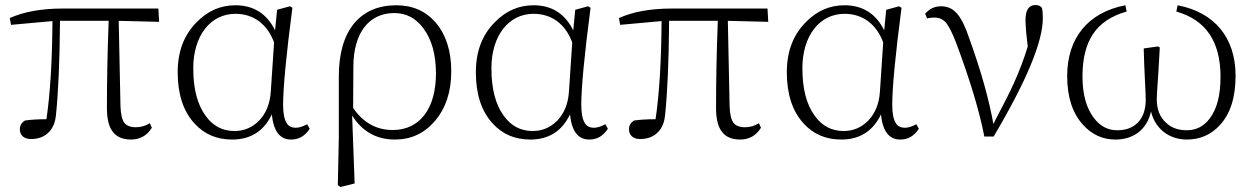

<svg xmlns="http://www.w3.org/2000/svg" viewBox="-20 -542 4994 765"><path d="M502 14C538 14 566 -2 585 -33L577 -51C559 -40 540 -35 521 -35C500 -35 485 -41 476 -52C466 -65 461 -88 460 -120L453 -459L614 -455L611 -508H230C145 -508 74 -495 19 -470L24 -443L189 -458C188 -299 180 -168 165 -67C130 -67 102 -65 80 -62C66 -54 59 -42 59 -27C59 -4 75 12 103 12C131 12 154 4 171 -12C190 -29 200 -53 203 -84C212 -171 218 -296 219 -459H413C408 -330 406 -214 406 -112C406 -67 414 -35 431 -15C446 4 470 14 502 14Z M905 14C978 14 1031 -19 1063 -86C1070 -19 1095 14 1140 14C1171 14 1195 0 1214 -29L1204 -47C1187 -38 1172 -33 1159 -33C1142 -33 1129 -39 1122 -52C1113 -66 1108 -90 1108 -124C1108 -191 1120 -320 1145 -511L1135 -517L1084 -503L1076 -421C1043 -488 990 -521 918 -521C859 -521 808 -499 764 -454C713 -403 688 -337 688 -254C688 -167 710 -99 755 -50C794 -7 844 14 905 14ZM914 -20C867 -20 828 -40 799 -81C766 -126 750 -189 750 -270C750 -399 818 -487 918 -487C990 -487 1045 -446 1072 -373L1059 -178C1056 -129 1040 -90 1012 -61C985 -34 953 -20 914 -20Z M1393 189 1383 -82C1423 -18 1480 14 1553 14C1617 14 1670 -10 1712 -59C1756 -110 1778 -176 1778 -258C1778 -339 1757 -404 1716 -452C1676 -498 1624 -521 1559 -521C1488 -521 1432 -497 1392 -450C1351 -401 1330 -330 1330 -238V6L1326 196L1337 203ZM1545 -24C1480 -24 1427 -53 1387 -112L1388 -279C1389 -411 1450 -490 1551 -490C1598 -490 1637 -470 1667 -429C1700 -385 1717 -325 1717 -249C1717 -110 1653 -24 1545 -24Z M2093 14C2166 14 2219 -19 2251 -86C2258 -19 2283 14 2328 14C2359 14 2383 0 2402 -29L2392 -47C2375 -38 2360 -33 2347 -33C2330 -33 2317 -39 2310 -52C2301 -66 2296 -90 2296 -124C2296 -191 2308 -320 2333 -511L2323 -517L2272 -503L2264 -421C2231 -488 2178 -521 2106 -521C2047 -521 1996 -499 1952 -454C1901 -403 1876 -337 1876 -254C1876 -167 1898 -99 1943 -50C1982 -7 2032 14 2093 14ZM2102 -20C2055 -20 2016 -40 1987 -81C1954 -126 1938 -189 1938 -270C1938 -399 2006 -487 2106 -487C2178 -487 2233 -446 2260 -373L2247 -178C2244 -129 2228 -90 2200 -61C2173 -34 2141 -20 2102 -20Z M2929 14C2965 14 2993 -2 3012 -33L3004 -51C2986 -40 2967 -35 2948 -35C2927 -35 2912 -41 2903 -52C2893 -65 2888 -88 2887 -120L2880 -459L3041 -455L3038 -508H2657C2572 -508 2501 -495 2446 -470L2451 -443L2616 -458C2615 -299 2607 -168 2592 -67C2557 -67 2529 -65 2507 -62C2493 -54 2486 -42 2486 -27C2486 -4 2502 12 2530 12C2558 12 2581 4 2598 -12C2617 -29 2627 -53 2630 -84C2639 -171 2645 -296 2646 -459H2840C2835 -330 2833 -214 2833 -112C2833 -67 2841 -35 2858 -15C2873 4 2897 14 2929 14Z M3332 14C3405 14 3458 -19 3490 -86C3497 -19 3522 14 3567 14C3598 14 3622 0 3641 -29L3631 -47C3614 -38 3599 -33 3586 -33C3569 -33 3556 -39 3549 -52C3540 -66 3535 -90 3535 -124C3535 -191 3547 -320 3572 -511L3562 -517L3511 -503L3503 -421C3470 -488 3417 -521 3345 -521C3286 -521 3235 -499 3191 -454C3140 -403 3115 -337 3115 -254C3115 -167 3137 -99 3182 -50C3221 -7 3271 14 3332 14ZM3341 -20C3294 -20 3255 -40 3226 -81C3193 -126 3177 -189 3177 -270C3177 -399 3245 -487 3345 -487C3417 -487 3472 -446 3499 -373L3486 -178C3483 -129 3467 -90 3439 -61C3412 -34 3380 -20 3341 -20Z M3939 2C4070 -219 4135 -376 4135 -469C4135 -488 4134 -502 4131 -511C4126 -518 4117 -522 4106 -522C4079 -522 4066 -502 4066 -462C4066 -440 4069 -405 4075 -357C4060 -307 4041 -258 4019 -209C4005 -178 3981 -130 3946 -64C3943 -57 3940 -51 3938 -48C3921 -143 3890 -256 3843 -386C3811 -482 3781 -517 3729 -517C3704 -517 3683 -507 3666 -487L3674 -469C3683 -471 3693 -472 3704 -472C3722 -472 3737 -465 3749 -452C3760 -438 3774 -412 3789 -373C3844 -226 3882 -101 3902 2Z M4424 14C4497 14 4550 -26 4566 -98C4583 -27 4640 14 4709 14C4761 14 4805 -5 4840 -43C4882 -88 4903 -154 4903 -240C4903 -392 4819 -493 4672 -521L4667 -496C4784 -463 4843 -377 4843 -236C4843 -163 4829 -108 4800 -70C4777 -39 4746 -23 4709 -23C4674 -23 4646 -33 4625 -54C4601 -76 4589 -107 4589 -147C4589 -160 4591 -188 4594 -233C4597 -286 4600 -326 4601 -353L4594 -357L4537 -349C4538 -317 4539 -273 4542 -218C4544 -181 4545 -157 4545 -145C4545 -105 4534 -74 4513 -53C4493 -33 4466 -23 4431 -23C4393 -23 4362 -40 4337 -74C4308 -113 4293 -167 4293 -238C4293 -308 4307 -364 4334 -405C4363 -449 4408 -479 4469 -496L4464 -521C4316 -493 4232 -391 4232 -239C4232 -156 4253 -91 4295 -45C4330 -6 4373 14 4424 14Z"/></svg>

Font: AllPunType ExtraLight
Style: Regular
Weight: 280
Version: 1.0